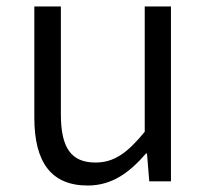

<svg xmlns="http://www.w3.org/2000/svg" viewBox="-20 -560 642 593"><path d="M251 13C326 13 380 -27 431 -86H434L441 0H508V-540H427V-153C373 -87 332 -58 275 -58C200 -58 168 -103 168 -207V-540H86V-197C86 -59 138 13 251 13Z"/></svg>

Font: Noto Sans JP DemiLight
Style: Regular
Weight: 350
Designer: Ryoko NISHIZUKA 西塚涼子 (kana, bopomofo & ideographs); Paul D. Hunt (Latin, Greek & Cyrillic); Sandoll Communications 산돌커뮤니
Foundry: Adobe
Version: Version 2.004;hotconv 1.0.118;makeotfexe 2.5.65603